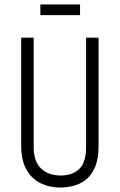

<svg xmlns="http://www.w3.org/2000/svg" viewBox="-20 -829 537 861"><path d="M250 12Q201 12 161 -8Q121 -28 98 -69.5Q75 -111 75 -175V-660H131V-169Q131 -105 164 -73.5Q197 -42 252 -42Q304 -42 335 -71Q366 -100 366 -169V-660H422V-175Q422 -115 405.5 -78Q389 -41 363 -21.5Q337 -2 307 5Q277 12 250 12ZM161 -761V-809H339V-761Z"/></svg>

Font: Bricolage Grotesque 10pt Condensed ExtraLight
Style: Regular
Weight: 200
Width: 3
Designer: Mathieu Triay
Foundry: Atelier Triay
Version: Version 1.000; ttfautohint (v1.8.4.7-5d5b);gftools[0.9.32]